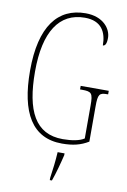

<svg xmlns="http://www.w3.org/2000/svg" viewBox="-101 -783 703 1064"><g transform="rotate(10 250.0 -251.5)"><path d="M288 10C350 10 393 -1 436 -27V-225C436 -295 444 -303 489 -303H493V-323H335V-303H346C400 -303 408 -295 408 -226V-40C383 -23 339 -15 288 -15C133 -15 72 -137 72 -358C72 -582 149 -699 293 -699C387 -699 417 -639 417 -565C430 -565 438 -578 438 -611C438 -661 393 -724 293 -724C137 -724 44 -608 44 -358C44 -121 120 10 288 10ZM257 208V221H269C284 181 302 113 312 71V61H273C270 114 264 159 257 208Z"/></g></svg>

Font: Noto Serif Armenian ExtraCondensed Thin
Style: Regular
Weight: 100
Width: 2
Designer: Monotype Design Team
Foundry: Monotype Imaging Inc.
Version: Version 2.008